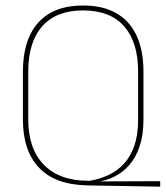

<svg xmlns="http://www.w3.org/2000/svg" viewBox="-20 -668 607 700"><path d="M564 -7.5V12.5L301 8Q182 6 122.8 -56Q63.5 -118 63.5 -232.5V-406.5Q63.5 -523.5 119.8 -585.8Q176 -648 283 -648Q354.5 -648 403.5 -620.2Q452.5 -592.5 477.8 -538.5Q503 -484.5 503 -406.5V-231.5Q503 -176 489.2 -135Q475.5 -94 451.5 -66.5Q427.5 -39 396.5 -23.8Q365.5 -8.5 331 -4.5L322 -6.5ZM301 -9H308.5Q345 -15.5 376.8 -30.5Q408.5 -45.5 432.5 -71.8Q456.5 -98 470 -137.2Q483.5 -176.5 483.5 -231.5V-407Q483.5 -514.5 432.5 -572.2Q381.5 -630 283 -630Q185 -630 134 -572.2Q83 -514.5 83 -407V-232.5Q83 -126 139.8 -67.5Q196.5 -9 301 -9Z"/></svg>

Font: Anek Malayalam Medium Thin
Style: Regular
Weight: 250
Version: Version 1.003